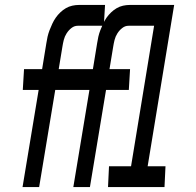

<svg xmlns="http://www.w3.org/2000/svg" viewBox="-20 -755 790 775"><path d="M71 0 136 -392H72L77 -476H150L167 -580Q169 -594 172 -607Q175 -620 180 -633Q185 -646 191 -659Q197 -672 205 -683.5Q213 -695 223.5 -705Q234 -715 246 -722Q258 -729 271.5 -732Q285 -735 298 -735H404L399 -651H294Q280 -651 268.5 -642Q257 -633 249 -620.5Q241 -608 237.5 -594Q234 -580 232 -567L217 -476H357L352 -392H203L138 0ZM276 0 341 -392H277L282 -476H355L372 -580Q374 -594 377 -607Q380 -620 385 -633Q390 -646 396 -659Q402 -672 410 -683.5Q418 -695 428.5 -705Q439 -715 451 -722Q463 -729 476.5 -732Q490 -735 503 -735H609L604 -651H499Q485 -651 473.5 -642Q462 -633 454 -620.5Q446 -608 442.5 -594Q439 -580 437 -567L422 -476H505L500 -392H408L343 0ZM416 0 420 -84H509L602 -651H530L534 -735H683L576 -84H648L644 0Z"/></svg>

Font: Iosevka Custom Medium Oblique
Style: Regular
Weight: 500
Italic angle: -9°
Designer: Belleve Invis
Foundry: Belleve Invis
Version: Version 27.0.1